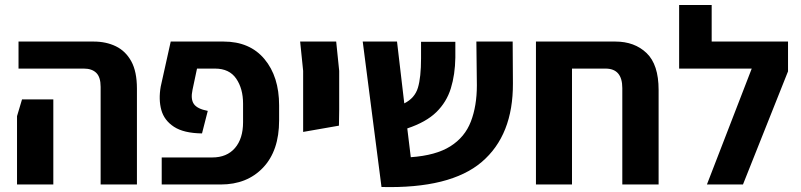

<svg xmlns="http://www.w3.org/2000/svg" viewBox="-20 -737 3200 767"><path d="M382 0V-390Q382 -429 364.5 -446Q347 -463 315 -463H54V-571H354Q404 -571 443 -552Q482 -533 504.5 -492Q527 -451 527 -383V0ZM48 0V-273L68 -340H193V0Z M626 0V-108H828Q886 -108 918.5 -145.5Q951 -183 951 -249V-323Q951 -383 923.5 -423Q896 -463 839 -463H767L749 -378Q741 -341 754.5 -321.5Q768 -302 810 -294L787 -204Q714 -205 675 -230.5Q636 -256 624.5 -297.5Q613 -339 622 -391L662 -571H873Q978 -571 1036.5 -501Q1095 -431 1095 -316V-256Q1095 -135 1031 -67.5Q967 0 862 0Z M1191 -210V-454L1179 -571H1323L1335 -454V-298L1334 -235Z M1504 10 1429 -571H1566L1595 -324Q1637 -345 1649.5 -386.5Q1662 -428 1662 -504V-570H1799V-507Q1798 -439 1781 -384Q1764 -329 1723 -289Q1682 -249 1607 -224L1621 -109Q1721 -116 1779 -152.5Q1837 -189 1861 -251.5Q1885 -314 1885 -396L1883 -571H2028L2029 -404Q2030 -197 1904.5 -90Q1779 17 1504 10Z M2121 0V-571H2438Q2515 -571 2563 -525Q2611 -479 2611 -378V0H2466V-385Q2466 -463 2399 -463H2265V0Z M2804 0 2983 -463H2693V-717H2823V-571H3128V-452L2948 0Z"/></svg>

Font: Assistant
Style: Bold
Weight: 700
Designer: Hebrew By Ben Nathan, Latin by Paul Hunt
Version: Version 3.000